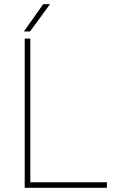

<svg xmlns="http://www.w3.org/2000/svg" viewBox="-20 -895 556 915"><path d="M489.3 -26.4V0H97.7V-710.9H124.5V-26.4ZM93.8 -745.1 186 -875H218.3L123 -745.1Z"/></svg>

Font: Vazirmatn RD Thin
Style: Regular
Weight: 100
Designer: Saber Rastikerdar
Foundry: Saber Rastikerdar
Version: Version 32.102